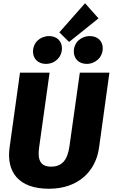

<svg xmlns="http://www.w3.org/2000/svg" viewBox="-20 -1142 693 1181"><path d="M503 -1122 345 -943 405 -884 586 -1029ZM262 -749C318 -749 361 -790 361 -845C361 -889 330 -920 282 -920C227 -920 183 -880 183 -825C183 -781 214 -749 262 -749ZM513 -749C568 -749 612 -790 612 -845C612 -889 581 -920 533 -920C477 -920 434 -880 434 -825C434 -781 465 -749 513 -749ZM653 -695H471L407 -241C395 -158 362 -117 294 -117C230 -117 209 -156 221 -238L285 -695H103L39 -235C18 -85 94 19 281 19C464 19 569 -91 589 -232Z"/></svg>

Font: Fira Sans ExtraBold
Style: Italic
Weight: 800
Italic angle: -8°
Designer: bBox Type GmbH & Carrois Corporate GbR & Edenspiekermann AG
Foundry: bBox Type GmbH & Carrois Corporate GbR & Edenspiekermann AG
Version: Version 4.301;PS 004.301;hotconv 1.0.88;makeotf.lib2.5.64775